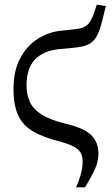

<svg xmlns="http://www.w3.org/2000/svg" viewBox="-20 -600 482 825"><path d="M307 205Q320 174 327.5 148Q335 122 335 94Q335 61 315.5 42.5Q296 24 237 8Q169 -9 125 -33.5Q81 -58 59.5 -101.5Q38 -145 38 -218Q38 -295 66.5 -349Q95 -403 142 -433Q189 -463 243 -468L306 -475Q339 -478 355.5 -493.5Q372 -509 382 -539L396 -580L435 -574L416 -499Q406 -459 391.5 -437.5Q377 -416 355 -407Q333 -398 299 -395L235 -389Q166 -382 130 -344Q94 -306 94 -233Q94 -195 107.5 -164Q121 -133 156.5 -109.5Q192 -86 259 -69Q342 -50 372.5 -19Q403 12 403 60Q403 93 388.5 125.5Q374 158 345 205Z"/></svg>

Font: Source Serif 4 SmText
Style: Regular
Weight: 400
Designer: Frank Grießhammer
Foundry: Adobe
Version: Version 4.005;hotconv 1.1.0;makeotfexe 2.6.0